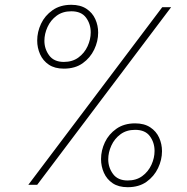

<svg xmlns="http://www.w3.org/2000/svg" viewBox="-20 -770 780 800"><path d="M135 0H98L656 -740H693ZM246 -484Q208 -484 183.5 -500.5Q159 -517 147 -544Q135 -571 135 -601Q135 -637 151 -671Q167 -705 199 -727.5Q231 -750 277 -750Q315 -750 340 -733.5Q365 -717 377 -690.5Q389 -664 389 -634Q389 -598 372.5 -563.5Q356 -529 324.5 -506.5Q293 -484 246 -484ZM246 -512Q282 -512 307 -530.5Q332 -549 345 -577.5Q358 -606 358 -635Q358 -670 338.5 -696.5Q319 -723 277 -723Q241 -723 216 -704.5Q191 -686 178 -657.5Q165 -629 165 -600Q165 -566 185 -539Q205 -512 246 -512ZM512 10Q474 10 449.5 -6.5Q425 -23 413 -50Q401 -77 401 -107Q401 -143 417 -177Q433 -211 465 -233.5Q497 -256 543 -256Q581 -256 606 -239.5Q631 -223 643 -196.5Q655 -170 655 -140Q655 -104 638.5 -69.5Q622 -35 590.5 -12.5Q559 10 512 10ZM512 -18Q548 -18 573 -36.5Q598 -55 611 -83.5Q624 -112 624 -141Q624 -176 604.5 -202.5Q585 -229 543 -229Q507 -229 482 -210.5Q457 -192 444 -163.5Q431 -135 431 -106Q431 -72 451 -45Q471 -18 512 -18Z"/></svg>

Font: Be Vietnam Pro Variable Thin
Style: Italic
Weight: 100
Italic angle: -12°
Designer: Lam Bao, Tony Le, Vietanh Nguyen
Foundry: Yellow Type Foundry
Version: Version 1.002